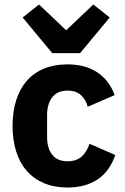

<svg xmlns="http://www.w3.org/2000/svg" viewBox="-20 -824 557 856"><path d="M36 0ZM281 12Q222 12 176 -7.5Q130 -27 99 -62.5Q68 -98 52 -149Q36 -200 36 -263Q36 -326 52 -376.5Q68 -427 99 -463Q130 -499 176 -518Q222 -537 281 -537Q361 -537 414.5 -501Q468 -465 491 -400L371 -348Q364 -378 342 -399Q320 -420 281 -420Q236 -420 213 -390.5Q190 -361 190 -311V-213Q190 -163 213 -134Q236 -105 281 -105Q321 -105 344.5 -126.5Q368 -148 379 -183L494 -133Q468 -58 413.5 -23Q359 12 281 12ZM213 -587 81 -746 154 -804 275 -689 396 -804 469 -746 337 -587Z"/></svg>

Font: Aneliza ExtraBold
Style: Regular
Weight: 800
Designer: Mike Abbink, Paul van der Laan, Pieter van Rosmalen
Foundry: Bold Monday
Version: Version 3.001;September 8, 2019;FontCreator 11.5.0.2425 64-b